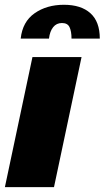

<svg xmlns="http://www.w3.org/2000/svg" viewBox="-36 -764 428 784"><path d="M-16 0 96.5 -531H297L184.5 0ZM48.5 -606.5Q56 -675.5 105.5 -710Q155 -744.5 225 -744.5Q295 -744.5 333.2 -710Q371.5 -675.5 371.5 -606.5H256Q256 -636 248 -653Q240 -670 217 -670Q194.5 -670 181 -653Q167.5 -636 164 -606.5Z"/></svg>

Font: Epilogue Black
Style: Italic
Weight: 900
Italic angle: -12°
Designer: Tyler Finck
Foundry: Etcetera Type Co
Version: Version 2.111